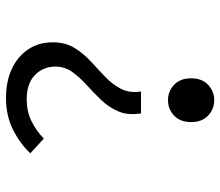

<svg xmlns="http://www.w3.org/2000/svg" viewBox="-67 -471 734 640"><g transform="rotate(90 300.0 -151.0)"><path d="M307 196Q251 196 209.5 176.5Q168 157 144.5 122Q121 87 121 40Q121 -1 139 -31Q157 -61 183.5 -85.5Q210 -110 235 -133.5Q260 -157 275.5 -186Q291 -215 285 -254H358Q365 -211 351.5 -179Q338 -147 313.5 -121.5Q289 -96 263.5 -73Q238 -50 220 -25Q202 0 202 31Q202 72 230 99.5Q258 127 312 127Q351 127 383 111.5Q415 96 442 70L491 115Q458 150 411.5 173Q365 196 307 196ZM314 -344Q284 -344 262.5 -364.5Q241 -385 241 -421Q241 -457 262.5 -477.5Q284 -498 314 -498Q344 -498 365.5 -477.5Q387 -457 387 -421Q387 -385 365.5 -364.5Q344 -344 314 -344Z"/></g></svg>

Font: Source Code Pro
Style: Regular
Weight: 400
Monospace: yes
Designer: Paul D. Hunt, Teo Tuominen
Foundry: Adobe Systems Incorporated
Version: Version 1.018;hotconv 1.0.116;makeotfexe 2.5.65601